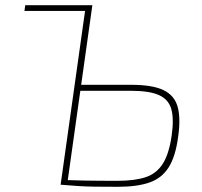

<svg xmlns="http://www.w3.org/2000/svg" viewBox="-20 -710 775 738"><path d="M485 -384Q565 -384 607.5 -364Q650 -344 662.5 -300.5Q675 -257 665 -186Q655 -109 628.5 -67Q602 -25 554.5 -8.5Q507 8 433 8Q381 8 345 7.5Q309 7 279 5Q249 3 214 0L229 -18Q250 -17 303 -16Q356 -15 432 -15Q498 -15 540 -29Q582 -43 606 -81Q630 -119 640 -190Q649 -253 638.5 -290.5Q628 -328 591 -344.5Q554 -361 484 -361H277L280 -384ZM335 -690 238 0H213L310 -690ZM323 -690 320 -668H74L77 -690Z"/></svg>

Font: Exo 2 Thin
Style: Italic
Weight: 250
Italic angle: -8°
Designer: Natanael Gama
Foundry: Natanael Gama
Version: Version 2.010